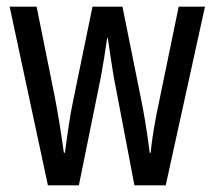

<svg xmlns="http://www.w3.org/2000/svg" viewBox="-20 -557 645 577"><path d="M322 -325Q317 -354 312.5 -384.5Q308 -415 304 -443H302Q298 -414 293 -383Q288 -352 283 -325L217 0H124L9 -537H90L144 -269Q152 -228 159 -184.5Q166 -141 172 -98H175Q180 -134 186 -176Q192 -218 202 -265L258 -537H348L403 -264Q409 -236 416 -194Q423 -152 430 -98H433Q436 -138 450 -212L517 -537H596L478 0H384Z"/></svg>

Font: Noto Sans Oriya ExtCond
Style: Regular
Weight: 400
Width: 2
Designer: Amélie Bonet and Sol Matas
Foundry: Google LLC
Version: Version 2.006; ttfautohint (v1.8.4.7-5d5b)